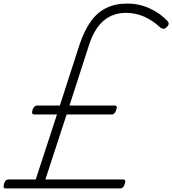

<svg xmlns="http://www.w3.org/2000/svg" viewBox="-44 -1055 964 1075"><path d="M-13 0Q-22 0 -23.5 -6.5Q-25 -13 -21 -27Q-17 -41 -10.5 -45.5Q-4 -50 3 -50H156L275 -414H147Q140 -414 137 -419.5Q134 -425 138 -440Q144 -454 150 -459Q156 -464 163 -464H291L403 -810Q429 -886 465 -936Q501 -986 551.5 -1010.5Q602 -1035 669 -1035Q735 -1035 794 -1008Q853 -981 893 -938Q900 -931 900.5 -923Q901 -915 890 -904Q880 -893 871 -894Q862 -895 853 -901Q811 -941 762.5 -962Q714 -983 663 -983Q588 -983 536.5 -939.5Q485 -896 455 -805L345 -464H599Q606 -464 609 -459Q612 -454 607 -441Q603 -427 596.5 -420.5Q590 -414 582 -414H329L210 -50H645Q654 -50 656.5 -45Q659 -40 655 -27Q651 -13 644.5 -6.5Q638 0 629 0Z"/></svg>

Font: Playwrite CO ExtraLight
Style: Regular
Weight: 250
Version: Version 1.002